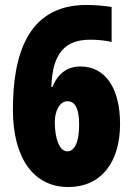

<svg xmlns="http://www.w3.org/2000/svg" viewBox="-20 -744 535 774"><path d="M32 -302C32 -106 116 10 255 10C387 10 464 -89 464 -244C464 -390 404 -476 304 -476C251 -476 214 -448 191 -393H187C191 -528 241 -584 344 -584C374 -584 403 -581 430 -575V-716C396 -721 362 -724 328 -724C88 -724 32 -517 32 -302ZM251 -134C220 -134 201 -184 201 -252C201 -299 222 -336 252 -336C284 -336 299 -304 299 -241C299 -167 279 -134 251 -134Z"/></svg>

Font: Noto Sans Lao ExtraCondensed Black
Style: Regular
Weight: 900
Width: 2
Designer: Monotype Design Team
Foundry: Monotype Imaging Inc.
Version: Version 2.003